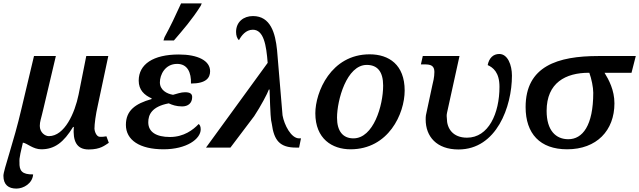

<svg xmlns="http://www.w3.org/2000/svg" viewBox="-41 -864 3742 1124"><path d="M55 240C97 240 149 210 153 157C88 158 71 136 73 85C74 75 66 81 93 -29C119 -25 152 10 201 10C279 10 332 -31 387 -121H391C385 -40 406 11 478 11C549 11 573 -14 596 -28L582 -66C565 -63 559 -63 544 -63C522 -63 512 -99 512 -110C512 -138 519 -193 532 -249L593 -536H464L419 -310C397 -202 337 -67 245 -67C223 -67 192 -88 192 -127C192 -153 199 -166 213 -227L286 -536H158L85 -229C39 -30 -21 131 -21 165C-21 218 9 240 55 240Z M916 -627H977C1031 -690 1083 -749 1134 -830L1140 -844H1019C982 -763 960 -716 922 -646ZM916 10C1051 10 1134 -50 1134 -107C1134 -125 1128 -134 1122 -138C1090 -104 1035 -62 954 -62C874 -62 827 -91 827 -148C827 -191 846 -240 947 -259C966 -250 991 -241 1025 -241C1060 -241 1084 -260 1084 -296C1084 -316 1070 -324 1042 -324C1018 -324 995 -315 972 -309C935 -315 895 -337 895 -382C895 -426 925 -490 996 -490C1057 -490 1079 -439 1077 -375C1165 -375 1189 -408 1189 -447C1189 -509 1117 -545 1006 -545C856 -545 771 -488 771 -392C771 -337 804 -307 847 -288L846 -284C751 -257 696 -217 696 -133C696 -44 777 10 916 10Z M1165 0H1308L1447 -184C1486 -243 1525 -317 1533 -340H1537C1542 -190 1544 -162 1550 -140C1563 -42 1597 0 1692 0H1710L1721 -54H1710C1663 -54 1623 -133 1613 -189L1581 -570C1571 -670 1543 -770 1440 -770C1385 -770 1341 -736 1341 -677C1341 -656 1347 -638 1358 -629C1372 -655 1398 -690 1439 -690C1503 -690 1518 -600 1526 -496Z M2011 10C2233 10 2328 -198 2328 -334C2328 -485 2236 -546 2123 -546C1896 -546 1805 -324 1805 -201C1805 -51 1904 10 2011 10ZM2028 -54C1966 -54 1932 -97 1932 -175C1932 -277 1988 -484 2106 -484C2169 -484 2202 -444 2202 -363C2202 -245 2145 -54 2028 -54Z M2643 11C2866 11 2956 -240 2956 -421C2956 -484 2931 -548 2882 -548C2846 -548 2822 -524 2814 -483C2845 -469 2883 -441 2883 -356C2883 -200 2819 -58 2693 -58C2610 -58 2575 -112 2575 -171C2575 -180 2572 -185 2576 -204L2649 -536H2434L2423 -487H2446C2480 -487 2502 -480 2502 -443C2502 -412 2494 -381 2490 -365L2460 -225C2452 -190 2451 -186 2451 -164C2451 -65 2515 11 2643 11Z M3279 10C3452 10 3556 -100 3556 -259C3556 -337 3523 -397 3498 -438H3656L3681 -536H3462C3224 -536 3036 -477 3036 -237C3036 -82 3120 10 3279 10ZM3286 -49C3213 -49 3159 -100 3159 -215C3159 -380 3271 -438 3406 -438H3409C3422 -402 3432 -353 3432 -321C3432 -128 3369 -49 3286 -49Z"/></svg>

Font: Noto Serif Semi
Style: Italic
Weight: 600
Italic angle: -12°
Designer: Monotype Design Team
Foundry: Monotype Imaging Inc.
Version: Version 1.901